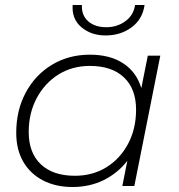

<svg xmlns="http://www.w3.org/2000/svg" viewBox="-20 -745 715 769"><path d="M270 4Q203 4 152 -22.5Q101 -49 73 -97.5Q45 -146 45 -213Q45 -303 83 -374Q121 -445 188 -485.5Q255 -526 340 -526Q421 -526 474 -491Q527 -456 546 -392L572 -522H622L518 0H470L490 -101Q452 -52 396 -24Q340 4 270 4ZM280 -41Q351 -41 406 -75Q461 -109 493 -169Q525 -229 525 -306Q525 -389 476.5 -435Q428 -481 340 -481Q269 -481 214 -446.5Q159 -412 127 -352Q95 -292 95 -216Q95 -133 143.5 -87Q192 -41 280 -41ZM403 -603Q345 -603 306 -636Q267 -669 271 -725H308Q306 -684 333 -660Q360 -636 406 -636Q449 -636 482 -660Q515 -684 521 -725H559Q551 -668 507 -635.5Q463 -603 403 -603Z"/></svg>

Font: Montserrat Light
Style: Italic
Weight: 300
Italic angle: -11.3°
Designer: Julieta Ulanovsky
Foundry: Julieta Ulanovsky
Version: Version 9.000; ttfautohint (v1.8.4.7-5d5b)